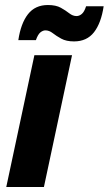

<svg xmlns="http://www.w3.org/2000/svg" viewBox="-20 -745 433 765"><path d="M5 0 117 -525H267L155 0ZM53 -585Q63 -652 91.5 -688.5Q120 -725 171 -725Q203 -725 222.5 -714Q242 -703 256 -692Q270 -681 285 -681Q296 -681 306 -689.5Q316 -698 323 -720H393Q383 -653 354.5 -616.5Q326 -580 275 -580Q244 -580 224 -591Q204 -602 190 -613Q176 -624 161 -624Q151 -624 141 -616Q131 -608 123 -585Z"/></svg>

Font: Radio Canada
Style: Bold Italic
Weight: 700
Italic angle: -12°
Designer: Charles Daoud, Etienne Aubert Bonn, Alexandre Saumier Demers, Jacques Le Bailly
Foundry: Radio-Canada
Version: Version 2.104; ttfautohint (v1.8.4.7-5d5b);gftools[0.9.28.de